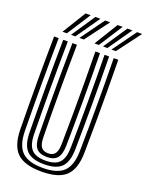

<svg xmlns="http://www.w3.org/2000/svg" viewBox="-182 -1087 902 1184"><g transform="rotate(20 269.0 -495.0)"><path d="M244.2 10Q132.5 10 83.6 -36.8Q34.8 -83.5 33.2 -191Q32.2 -266.5 31.6 -342.8Q31 -419 31 -495.5Q31 -572 31.6 -648.4Q32.2 -724.8 33.2 -800H63.2Q62.2 -724.8 61.6 -648.4Q61 -572 61 -495.5Q61 -419 61.6 -342.8Q62.2 -266.5 63.2 -191Q64.8 -96.2 106.9 -55.1Q149 -14 244.2 -14Q339 -14 380.9 -55.1Q422.8 -96.2 424.2 -191Q425.5 -266.5 426 -342.8Q426.5 -419 426.5 -495.5Q426.5 -572 426 -648.4Q425.5 -724.8 424.2 -800H454.2Q455.8 -699.5 456.2 -597.5Q456.8 -495.5 456.2 -393.5Q455.8 -291.5 454.2 -191Q452.8 -83.5 404.1 -36.8Q355.5 10 244.2 10ZM244.2 -38Q163.8 -38 129.1 -73.9Q94.5 -109.8 93.2 -190.8Q92.2 -272.2 91.6 -345.9Q91 -419.5 91 -491.4Q91 -563.2 91.5 -638.9Q92 -714.5 93.2 -800H123.2Q122 -714.8 121.4 -637.2Q120.8 -559.8 120.9 -486.4Q121 -413 121.6 -340.2Q122.2 -267.5 123.2 -192Q124.2 -122.8 152 -92.4Q179.8 -62 244.2 -62Q308.5 -62 335.9 -92.5Q363.2 -123 364.2 -192Q365.5 -267 366 -343.1Q366.5 -419.2 366.5 -495.6Q366.5 -572 366 -648.4Q365.5 -724.8 364.2 -800H394.2Q395.5 -713.2 396 -635.5Q396.5 -557.8 396.5 -484.8Q396.5 -411.8 395.9 -339.4Q395.2 -267 394.2 -190.8Q393.2 -110.2 359 -74.1Q324.8 -38 244.2 -38ZM244.2 -86Q196.8 -86 175.5 -110.9Q154.2 -135.8 153.2 -193Q151.8 -292.5 151.2 -394.2Q150.8 -496 151.2 -598Q151.8 -700 153.2 -800H183.2Q182.2 -728.8 181.6 -654.2Q181 -579.8 181 -503.1Q181 -426.5 181.5 -348.8Q182 -271 183.5 -193Q184.2 -147.5 198.9 -128.8Q213.5 -110 244.2 -110Q274.5 -110 288.9 -128.8Q303.2 -147.5 304 -193Q305.8 -292.5 306.2 -394.5Q306.8 -496.5 306.2 -598.5Q305.8 -700.5 304.2 -800H334.2Q335.5 -725.5 336 -649.4Q336.5 -573.2 336.5 -496.9Q336.5 -420.5 336 -344.2Q335.5 -268 334.2 -193Q333.2 -135.8 312.2 -110.9Q291.2 -86 244.2 -86ZM71.8 -845 167.2 -1000H200.2L100.5 -845ZM127.5 -845 231.2 -1000H264.2L156 -845ZM183 -845 295.2 -1000H328.2L211.8 -845ZM281.8 -845 377.2 -1000H410.2L310.5 -845ZM337.5 -845 441.2 -1000H474.2L366 -845ZM393 -845 505.2 -1000H538.2L421.8 -845Z"/></g></svg>

Font: Big Shoulders Inline Display Thin Black
Style: Regular
Weight: 900
Version: Version 2.002